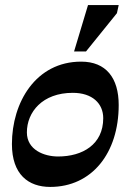

<svg xmlns="http://www.w3.org/2000/svg" viewBox="-20 -724 516 757"><path d="M178 13C342 13 448 -120 448 -310C448 -417 398 -481 300 -481C121 -481 27 -320 27 -156C27 -36 92 13 178 13ZM209 -107C154 -107 86 -133 86 -202C86 -282 147 -358 267 -358C344 -358 387 -316 387 -258C387 -154 305 -107 209 -107ZM319 -521 441 -672 448 -704H327L272 -521Z"/></svg>

Font: STIX Two Text
Style: Bold Italic
Weight: 700
Italic angle: -12°
Designer: Ross Mills, John Hudson & Paul Hanslow, Tiro Typeworks Ltd; with prior portions MicroPress Inc. and Coen Hoffman, Elsevi
Foundry: Tiro Typeworks Ltd
Version: Version 2.13 b171